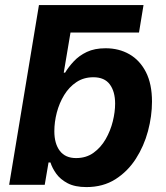

<svg xmlns="http://www.w3.org/2000/svg" viewBox="-20 -748 670 777"><path d="M192.9 -616.2 137.6 -727.5H560.8L542.5 -616.2ZM329.7 9.1Q283.3 9.1 253.6 -6.5Q224 -22.2 207.6 -45.1Q191.2 -68.1 184.2 -90.5H176.4L161 0H17L137.6 -727.5H284L238 -454H243.5Q257.5 -477.3 278.8 -500Q300 -522.8 331.4 -537.8Q362.8 -552.7 407.3 -552.7Q461.3 -552.7 503.6 -528.5Q546 -504.2 570.6 -456.2Q595.1 -408.1 595.1 -336.8Q595.1 -278.4 578.9 -217.5Q562.6 -156.7 529.7 -105.4Q496.8 -54.2 446.9 -22.5Q396.9 9.1 329.7 9.1ZM287.9 -108.3Q328.8 -108.3 358.5 -129.7Q388.2 -151.1 407.7 -185Q427.1 -218.9 436.5 -257Q445.9 -295.1 445.9 -328.6Q445.9 -377.4 424.4 -406.4Q402.9 -435.4 357.8 -435.4Q318.8 -435.4 289.2 -415.6Q259.6 -395.8 239.8 -363.5Q220 -331.1 209.9 -292.6Q199.9 -254.2 199.9 -216.9Q199.9 -166.7 222.1 -137.5Q244.4 -108.3 287.9 -108.3Z"/></svg>

Font: Inter Variable
Style: Italic
Weight: 400
Italic angle: -9.39999°
Designer: Rasmus Andersson
Foundry: rsms
Version: Version 4.001;git-9221beed3